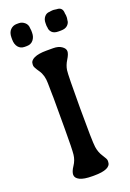

<svg xmlns="http://www.w3.org/2000/svg" viewBox="-162 -924 653 966"><g transform="rotate(-20 165.0 -441.5)"><path d="M12.2 -798.8V-809.1Q12.2 -836.4 26.4 -850.6Q40.5 -864.7 60.1 -864.7H71.8Q88.4 -864.7 102.5 -852.8Q116.7 -840.8 116.7 -820.3L118.2 -808.6V-796.4Q118.2 -773.9 105.5 -758.3Q92.8 -742.7 70.3 -742.7H58.6Q37.6 -742.7 24.9 -757.8Q12.2 -772.9 12.2 -798.8ZM258.3 -757.3H245.1Q222.2 -757.3 210.9 -768.6Q199.7 -779.8 199.7 -795.4L198.2 -804.2V-819.8Q198.2 -839.4 209.2 -852.5Q220.2 -865.7 237.3 -865.7Q241.2 -866.7 242.7 -866.7L252 -867.7H259.8L274.4 -865.7Q306.6 -865.7 306.6 -831.5Q307.6 -827.6 307.6 -826.2L308.6 -818.8V-807.1L306.6 -794.4Q306.6 -781.2 294.7 -769.3Q282.7 -757.3 258.3 -757.3ZM106.9 -471.2 106 -530.8Q106 -573.7 86.2 -602.1Q66.4 -630.4 66.4 -639.2V-646.5Q66.4 -666 89.4 -676.8Q112.8 -687.5 154.8 -687.5H190.9Q218.8 -687.5 236.1 -675.5Q253.4 -663.6 253.4 -648.7Q253.4 -633.8 238 -609.1Q222.7 -584.5 219 -559.8Q215.3 -535.2 215.3 -357.2Q215.3 -179.2 219.7 -148.7Q224.1 -118.2 240 -94.5Q255.9 -70.8 255.9 -63V-55.7Q255.9 -14.6 166 -14.6H157.2Q111.3 -14.6 89.6 -25.6Q67.9 -36.6 67.9 -54Q67.9 -71.3 84.5 -95.9Q101.1 -120.6 104.2 -149.2Q107.4 -177.7 107.4 -284.2V-452.1Z"/></g></svg>

Font: Averia Libre
Style: Regular
Weight: 400
Version: Version 1.002